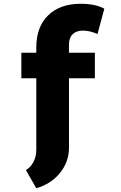

<svg xmlns="http://www.w3.org/2000/svg" viewBox="-20 -769 640 1016"><path d="M172 227 117 131Q142 117 157 88Q172 59 172 25V-355H93V-490H172V-518Q172 -626 234.5 -687.5Q297 -749 407 -749Q485 -749 532 -723L496 -589Q456 -607 419 -607Q384 -607 364.5 -588Q345 -569 345 -534V-490H482V-355H345V13Q345 87 297.5 146Q250 205 172 227Z"/></svg>

Font: Cantarell Extra Bold
Style: Regular
Weight: 800
Designer: Dave Crossland, Nikolaus Waxweiler, Florian Fecher, Jacques Le Bailly, Eben Sorkin, Alexei Vanyashin, Alexios Zavras, Em
Version: Version 0.303